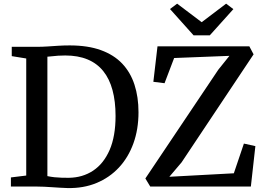

<svg xmlns="http://www.w3.org/2000/svg" viewBox="-20 -992 1413 1021"><path d="M338 8Q319.5 7.5 298.8 6.2Q278 5 256.8 3.5Q235.5 2 215 1Q194.5 0 175.5 0H38V-48.5L119.5 -58.5V-681L42.5 -693.5V-743H174.5Q205 -743 234 -745Q263 -747 292 -748.8Q321 -750.5 351 -750.5Q447 -750.5 516.2 -725.5Q585.5 -700.5 629.8 -653.8Q674 -607 695.2 -541.5Q716.5 -476 716.5 -395Q716.5 -304.5 689.5 -229.8Q662.5 -155 612.5 -101.2Q562.5 -47.5 493 -18.8Q423.5 10 338 8ZM346 -46.5Q419.5 -47.5 475.2 -84.5Q531 -121.5 562.8 -194.2Q594.5 -267 594.5 -375.5Q594.5 -453 578.2 -513Q562 -573 529 -614Q496 -655 445.5 -676Q395 -697 327 -697Q306.5 -697 289 -695.8Q271.5 -694.5 257 -692.8Q242.5 -691 232 -690.5V-55.5Q251 -51.5 269.8 -49.5Q288.5 -47.5 307.5 -47Q326.5 -46.5 346 -46.5ZM779 0 753 -43 1141 -621.5 1200 -695 906 -683.5 855 -549.5 795.5 -557 817.5 -745.5H1306L1328.5 -703L945.5 -128.5L880.5 -52L1223.5 -70.5L1277 -228.5L1338 -215L1314 0ZM1009.5 -804 884 -944 922 -972.5 1052.5 -874 1182.5 -972.5 1221 -943.5 1095.5 -804Z"/></svg>

Font: Merriweather 28pt Medium
Style: Regular
Weight: 500
Version: Version 2.100